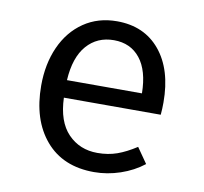

<svg xmlns="http://www.w3.org/2000/svg" viewBox="-66 -609 733 691"><g transform="rotate(10 300.0 -263.5)"><path d="M320 -59Q359 -59 391.5 -70.5Q424 -82 461 -106L500 -50Q463 -21 415.5 -5Q368 11 320 11Q206 11 142.5 -63.5Q79 -138 79 -263Q79 -342 107 -404.5Q135 -467 187 -502.5Q239 -538 308 -538Q408 -538 465.5 -468.5Q523 -399 523 -279Q523 -256 521 -234H167Q170 -147 212.5 -103Q255 -59 320 -59ZM167 -298H441Q440 -381 405 -425Q370 -469 309 -469Q248 -469 210 -425.5Q172 -382 167 -298Z"/></g></svg>

Font: FiraDG Mono
Style: Regular
Weight: 400
Designer: Carrois Corporate & Edenspiekermann AG
Foundry: Carrois Corporate GbR & Edenspiekermann AG
Version: Version 3.206